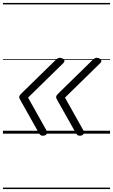

<svg xmlns="http://www.w3.org/2000/svg" viewBox="-20 -905 765 1300"><path d="M270 14Q261 14 254.5 9.5Q248 5 244 -3L123 -218Q116 -230 113 -236.5Q110 -243 110 -247Q110 -255 116 -262.5Q122 -270 136 -283L357 -499Q366 -508 375.5 -512Q385 -516 395 -512Q404 -510 410 -505Q416 -500 416.5 -493Q417 -486 409 -478L170 -244L294 -23Q303 -7 295 3.5Q287 14 270 14ZM520 14Q511 14 504.5 9.5Q498 5 494 -3L373 -218Q366 -230 363 -236.5Q360 -243 360 -247Q360 -255 366 -262.5Q372 -270 386 -283L607 -499Q616 -508 625.5 -512Q635 -516 645 -512Q654 -510 660 -505Q666 -500 666.5 -493Q667 -486 659 -478L420 -244L544 -23Q553 -7 545 3.5Q537 14 520 14ZM0 365H725V375H0ZM0 -20H725V0H0ZM0 -505H725V-500H0ZM0 -885H725V-875H0Z"/></svg>

Font: Playwrite AT Guides
Style: Italic
Weight: 400
Italic angle: -13.0072°
Designer: Veronika Burian, José Scaglione
Foundry: TypeTogether
Version: Version 1.002